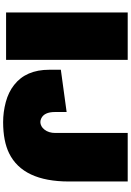

<svg xmlns="http://www.w3.org/2000/svg" viewBox="176 -996 839 1231"><g transform="rotate(90 595.5 -380.5)"><path d="M363.8 0H60.1V-779.8H363.8ZM763.2 19Q698.7 19 634.8 2Q570.8 -15.1 524.9 -51.3Q427.2 -127.4 427.2 -276.9V-351.1L698.2 -388.2V-313Q698.2 -245.1 738.8 -225.6Q750.5 -219.7 762.7 -219.7Q775.4 -219.7 788.6 -226.6Q801.3 -233.4 811 -246.1Q832.5 -273.4 832.5 -315.9V-779.8H1143.6V-402.8Q1143.6 -108.4 962.9 -19.5Q885.7 18.6 763.2 19Z"/></g></svg>

Font: Fz Rammetto One
Style: Regular
Weight: 400
Designer: Vernon Adams
Foundry: Vernon Adams
Version: Vit hóa bi c Thuy @ FontZin.Com